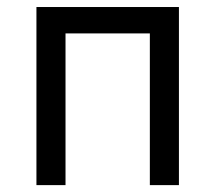

<svg xmlns="http://www.w3.org/2000/svg" viewBox="-20 -538 626 558"><path d="M415.5 0V-440.9H170.4V0H85.9V-517.6H500V0Z"/></svg>

Font: CaskaydiaMono NF SemiLight
Style: Regular
Weight: 350
Designer: Aaron Bell
Foundry: Saja Typeworks
Version: Version 2111.001; ttfautohint (v1.8.4);Nerd Fonts 3.1.1